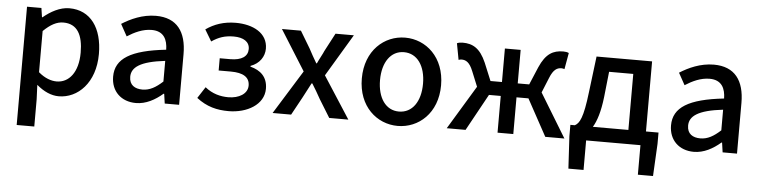

<svg xmlns="http://www.w3.org/2000/svg" viewBox="-47 -796 4944 1250"><g transform="rotate(5 2425.5 -170.5)"><path d="M87 223H202V45L198 -49C245 -9 294 13 343 13C467 13 580 -95 580 -284C580 -453 502 -564 363 -564C301 -564 241 -530 193 -490H190L181 -550H87ZM321 -82C287 -82 245 -95 202 -132V-401C248 -446 289 -468 332 -468C424 -468 461 -397 461 -282C461 -153 401 -82 321 -82Z M847 13C913 13 972 -20 1022 -63H1026L1035 0H1129V-331C1129 -477 1066 -564 929 -564C841 -564 764 -528 707 -492L750 -414C797 -444 851 -470 909 -470C990 -470 1013 -414 1014 -350C785 -325 685 -264 685 -146C685 -49 752 13 847 13ZM882 -78C833 -78 796 -100 796 -154C796 -216 851 -258 1014 -277V-142C969 -101 930 -78 882 -78Z M1453 13C1573 13 1683 -49 1683 -153C1683 -231 1636 -271 1570 -288V-293C1629 -314 1660 -362 1660 -413C1660 -516 1562 -564 1451 -564C1373 -564 1310 -542 1256 -504L1301 -429C1345 -459 1386 -474 1445 -474C1508 -474 1549 -449 1549 -401C1549 -353 1510 -325 1434 -325H1366V-245H1446C1526 -245 1569 -219 1569 -164C1569 -110 1513 -77 1443 -77C1392 -77 1339 -90 1291 -129L1243 -55C1310 -3 1377 13 1453 13Z M1740 0H1861L1925 -117C1942 -150 1959 -183 1976 -214H1981C2001 -183 2020 -149 2038 -117L2110 0H2235L2058 -274L2223 -550H2103L2045 -440C2041 -432 2037 -425 2034 -417L2010 -370C2007 -363 2003 -355 1999 -347H1995C1977 -378 1959 -409 1943 -440L1877 -550H1753L1918 -287Z M2558 13C2694 13 2817 -92 2817 -275C2817 -458 2694 -564 2558 -564C2422 -564 2299 -458 2299 -275C2299 -92 2422 13 2558 13ZM2558 -81C2472 -81 2418 -158 2418 -275C2418 -391 2472 -469 2558 -469C2645 -469 2699 -391 2699 -275C2699 -158 2645 -81 2558 -81Z M2878 0H3001L3133 -240H3210V0H3313V-240H3391L3522 0H3647L3473 -286L3513 -384C3536 -442 3561 -454 3589 -454C3597 -454 3601 -452 3608 -450L3627 -557C3617 -562 3604 -564 3591 -564C3525 -564 3477 -539 3437 -447L3388 -331H3313V-550H3210V-331H3135L3087 -447C3047 -539 2998 -564 2933 -564C2920 -564 2907 -562 2896 -557L2916 -450C2923 -452 2927 -454 2935 -454C2963 -454 2988 -442 3011 -384L3051 -286Z M3789 0H4144V193H4243L4254 -18V-92H4172V-550H3809L3780 -315C3760 -144 3737 -108 3707 -92H3678V-18L3690 193H3789ZM3881 -291 3899 -458H4057V-92H3825C3850 -133 3870 -196 3881 -291Z M4493 13C4559 13 4618 -20 4668 -63H4672L4681 0H4775V-331C4775 -477 4712 -564 4575 -564C4487 -564 4410 -528 4353 -492L4396 -414C4443 -444 4497 -470 4555 -470C4636 -470 4659 -414 4660 -350C4431 -325 4331 -264 4331 -146C4331 -49 4398 13 4493 13ZM4528 -78C4479 -78 4442 -100 4442 -154C4442 -216 4497 -258 4660 -277V-142C4615 -101 4576 -78 4528 -78Z"/></g></svg>

Font: DAIFUKU Sans JP Medium
Style: Regular
Weight: 500
Designer: Original font ‘Source Han Sans JP’ : Ryoko NISHIZUKA  (kana, bopomofo & ideographs); Paul D. Hunt (Latin, Greek & Cyrill
Foundry: Daifuku
Version: Version 1.000